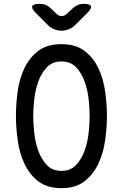

<svg xmlns="http://www.w3.org/2000/svg" viewBox="-20 -970 640 1000"><path d="M300 -80Q348 -80 377 -111.5Q406 -143 421.5 -187.5Q437 -232 442 -281.5Q447 -331 447 -367Q447 -402 442 -450.5Q437 -499 421.5 -543.5Q406 -588 377 -619Q348 -650 300 -650Q252 -650 223 -618.5Q194 -587 178.5 -542.5Q163 -498 158 -449.5Q153 -401 153 -366Q153 -330 158 -281Q163 -232 178.5 -187.5Q194 -143 223 -111.5Q252 -80 300 -80ZM300 10Q225 10 178.5 -26.5Q132 -63 106.5 -119Q81 -175 72 -241Q63 -307 63 -367Q63 -425 71.5 -490.5Q80 -556 105.5 -611.5Q131 -667 177.5 -703.5Q224 -740 300 -740Q375 -740 421.5 -704Q468 -668 493.5 -612.5Q519 -557 528 -492Q537 -427 537 -368Q537 -308 528 -241.5Q519 -175 493 -119Q467 -63 421 -26.5Q375 10 300 10ZM187 -950Q204 -950 218.5 -944Q233 -938 245 -926L272 -900Q286 -886 301 -886Q316 -886 330 -900L359 -927Q371 -938 385 -944Q399 -950 416 -950Q449 -950 453.5 -938Q458 -926 435 -903L371 -839Q356 -824 336.5 -817Q317 -810 300 -810Q283 -810 264 -817Q245 -824 230 -839L167 -902Q143 -926 148 -938Q153 -950 187 -950Z"/></svg>

Font: Maple Mono NL
Style: Regular
Weight: 400
Monospace: yes
Designer: subframe7536
Version: Version 7.000